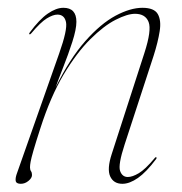

<svg xmlns="http://www.w3.org/2000/svg" viewBox="-20 -452 455 480"><path d="M53.5 -366.5Q52 -368 54.5 -371Q78.5 -403.5 99.5 -418Q120.5 -432.5 138.5 -432.5Q171 -432.5 171 -397.5Q171 -379 160.8 -347.2Q150.5 -315.5 138 -283.8Q125.5 -252 119 -233.5Q154.5 -305.5 193.2 -349.2Q232 -393 269 -412.8Q306 -432.5 336 -432.5Q365.5 -432.5 374.5 -416.8Q383.5 -401 379.2 -374Q375 -347 364 -312.5L291.5 -90.5Q275 -40 280.2 -24.8Q285.5 -9.5 299.5 -9.5Q311 -9.5 327 -19Q343 -28.5 366.5 -56.5Q369 -60 371 -58.5Q372.5 -57 370 -54Q346 -22 325 -7.2Q304 7.5 286 7.5Q264 7.5 255.5 -11Q247 -29.5 259.5 -67.5L341 -319.5Q359.5 -376.5 351.5 -397Q343.5 -417.5 317.5 -417.5Q298.5 -417.5 269 -402.5Q239.5 -387.5 205.8 -354Q172 -320.5 139.2 -265.8Q106.5 -211 81 -131.5Q69 -94.5 63.5 -75.2Q58 -56 56.5 -47.5Q55 -39 55 -33.5Q55 -27.5 57.5 -24Q60 -20.5 60 -14.5Q60 -7 51.2 0.2Q42.5 7.5 32 7.5Q20.5 7.5 19.2 0Q18 -7.5 23 -20.5L128 -318.5Q149 -378 145 -396.8Q141 -415.5 123.5 -415.5Q112.5 -415.5 97 -406Q81.5 -396.5 58 -368.5Q55 -365 53.5 -366.5Z"/></svg>

Font: Fraunces 144pt S000 Thin
Style: Italic
Weight: 100
Italic angle: -16°
Version: Version 1.000; ttfautohint (v1.8.3)